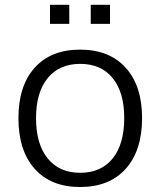

<svg xmlns="http://www.w3.org/2000/svg" viewBox="-20 -749 647 778"><path d="M54.7 -270.5Q54.7 -401.4 120.6 -474.6Q186.5 -547.9 304.7 -547.9Q422.9 -547.9 489.3 -474.6Q555.7 -401.4 555.7 -270.5Q555.7 -138.7 489.3 -64.9Q422.9 8.8 304.7 8.8Q186.5 8.8 120.6 -64.9Q54.7 -138.7 54.7 -270.5ZM126 -270.5Q126 -165 173.3 -106.9Q220.7 -48.8 304.7 -48.8Q389.6 -48.8 436.5 -106.9Q483.4 -165 483.4 -270.5Q483.4 -375 436.5 -432.6Q389.6 -490.2 304.7 -490.2Q220.7 -490.2 173.3 -432.6Q126 -375 126 -270.5ZM182.6 -652.3V-729.5H260.7V-652.3ZM347.7 -652.3V-729.5H425.8V-652.3Z"/></svg>

Font: Min Sans Light
Style: Regular
Weight: 300
Designer: Jinseong-Kim, NotoSansCJK, Nunito
Foundry: Jinseong-Kim
Version: Version 1.400;Glyphs 3.1.2 (3151)